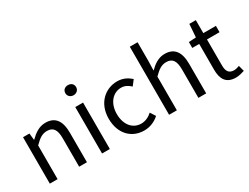

<svg xmlns="http://www.w3.org/2000/svg" viewBox="-70 -1364 2519 1945"><g transform="rotate(-30 1189.5 -391.5)"><path d="M92 0H183V-394C238 -449 276 -477 332 -477C404 -477 435 -434 435 -332V0H526V-344C526 -483 474 -557 360 -557C286 -557 230 -516 178 -465H175L167 -543H92Z M703 0H794V-543H703ZM749 -655C785 -655 812 -680 812 -714C812 -751 785 -773 749 -773C713 -773 686 -751 686 -714C686 -680 713 -655 749 -655Z M1192 13C1257 13 1319 -12 1367 -56L1328 -117C1294 -86 1250 -63 1200 -63C1100 -63 1032 -146 1032 -271C1032 -396 1104 -481 1202 -481C1246 -481 1279 -461 1311 -432L1358 -493C1319 -527 1270 -557 1199 -557C1060 -557 937 -452 937 -271C937 -91 1048 13 1192 13Z M1487 0H1578V-394C1633 -449 1671 -477 1727 -477C1799 -477 1830 -434 1830 -332V0H1921V-344C1921 -483 1869 -557 1755 -557C1681 -557 1625 -516 1575 -466L1578 -578V-796H1487Z M2265 13C2298 13 2334 3 2365 -7L2347 -75C2329 -68 2304 -61 2285 -61C2222 -61 2201 -99 2201 -166V-469H2348V-543H2201V-695H2125L2114 -543L2029 -538V-469H2110V-168C2110 -59 2149 13 2265 13Z"/></g></svg>

Font: Noto Sans Japanese Regular
Style: Regular
Weight: 400
Designer: Ryoko NISHIZUKA (kana & ideographs); Paul D. Hunt (Latin, Greek & Cyrillic); Wenlong ZHANG (bopomofo); Sandoll Communica
Foundry: Adobe Systems Incorporated
Version: Version 1.000;PS 1;hotconv 1.0.78;makeotf.lib2.5.61930